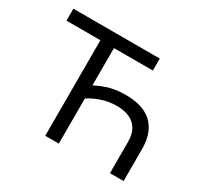

<svg xmlns="http://www.w3.org/2000/svg" viewBox="-150 -927 1181 1125"><g transform="rotate(30 440.0 -364.0)"><path d="M564.9 -443.8Q640.6 -443.8 694.3 -419.4Q748 -395 776.6 -343.8Q805.2 -292.5 805.2 -211.4V0H712.9V-210.9Q712.9 -264.2 692.6 -297.4Q672.4 -330.6 636.5 -346.2Q600.6 -361.8 553.2 -361.8Q494.6 -361.8 441.2 -342.3Q387.7 -322.8 339.4 -287.1V-377.9Q384.3 -406.2 439.2 -425Q494.1 -443.8 564.9 -443.8ZM366.7 -663.1V0H274.9V-663.1ZM45.4 -646.5V-727.5H629.9V-646.5Z"/></g></svg>

Font: Inter 16pt
Style: Regular
Weight: 400
Version: Version 4.001;git-66647c0bb